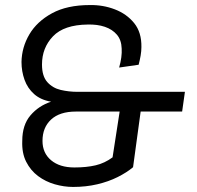

<svg xmlns="http://www.w3.org/2000/svg" viewBox="-20 -730 780 759"><path d="M269 9Q233 9 196.5 -1.5Q160 -12 130.5 -34Q101 -56 83.5 -90.5Q66 -125 68 -173Q68 -236 100.5 -274Q133 -312 182 -328Q141 -335 115 -358Q89 -381 77 -414.5Q65 -448 65 -485Q66 -543 96 -594Q126 -645 185.5 -677.5Q245 -710 335 -710Q387 -711 434 -693Q481 -675 510.5 -638.5Q540 -602 539 -544Q539 -528 536 -510.5Q533 -493 528 -474L451 -463Q463 -505 461 -538Q460 -572 442 -593Q424 -614 394.5 -624Q365 -634 327 -633Q233 -632 189.5 -586.5Q146 -541 146 -475Q146 -429 167 -405.5Q188 -382 220 -374.5Q252 -367 286 -367H413L402 -289H280Q216 -289 182 -257.5Q148 -226 148 -173Q148 -125 182 -96.5Q216 -68 274 -68Q322 -68 358 -76.5Q394 -85 425 -108L453 -289H382L393 -367H711L700 -289H536L506 -69Q481 -48 445 -30Q409 -12 364.5 -1.5Q320 9 269 9Z"/></svg>

Font: Finlandica
Style: Italic
Weight: 400
Italic angle: -8°
Designer: Niklas Ekholm, Juho Hiilivirta, Jaakko Suomalainen
Foundry: Helsinki Type Studio
Version: Version 1.064